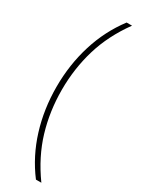

<svg xmlns="http://www.w3.org/2000/svg" viewBox="-295 -827 928 1229"><g transform="rotate(30 169.0 -212.5)"><path d="M51 -213Q51 -377 97 -525Q143 -673 234 -793H274Q176 -658 133 -514Q90 -370 90 -214Q90 -56 133 88Q176 232 274 368H234Q143 248 97 99.5Q51 -49 51 -213Z"/></g></svg>

Font: Noto Sans Kannada Condensed ExtraLight
Style: Regular
Weight: 200
Width: 3
Designer: Jelle Bosma - Monotype Design Team
Foundry: Monotype Imaging Inc.
Version: Version 2.005; ttfautohint (v1.8.4.7-5d5b)